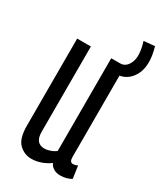

<svg xmlns="http://www.w3.org/2000/svg" viewBox="-175 -745 704 825"><g transform="rotate(30 177.0 -332.5)"><path d="M123 10Q88 10 62 -15Q36 -40 36 -104V-536H104V-113Q104 -56 150 -56Q162 -56 178 -61.5Q194 -67 205 -76V-536H273V-85Q273 -60 289 -60Q301 -60 312 -66L321 -4Q308 3 295 6.5Q282 10 266 10Q247 10 233 1.5Q219 -7 213 -21Q194 -7 170.5 1.5Q147 10 123 10ZM244 -487V-536H249Q279 -536 293.5 -570.5Q308 -605 288 -670L342 -675Q367 -589 339 -538Q311 -487 252 -487Z"/></g></svg>

Font: Georama ExtraCondensed
Style: Regular
Weight: 400
Width: 2
Designer: Jean-Baptiste Levee
Foundry: Production Type
Version: Version 1.000